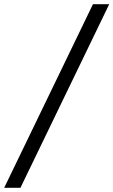

<svg xmlns="http://www.w3.org/2000/svg" viewBox="-123 -780 544 921"><path d="M-103 121 323 -760H401L-25 121Z"/></svg>

Font: NotoSerifTamilSlanted
Style: Italic
Weight: 400
Italic angle: -12°
Designer: Indian Type Foundry, Tom Grace, and the Monotype Design Team
Foundry: Monotype Imaging Inc.
Version: Version 2.001